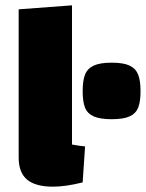

<svg xmlns="http://www.w3.org/2000/svg" viewBox="-20 -685 547 720"><path d="M50 0ZM299 -136 290 -1Q226 15 179 15Q113 15 81.5 -11.5Q50 -38 50 -94V-650L250 -665V-143Q276 -138 299 -136ZM399 -450Q443 -450 466 -439Q489 -428 498 -405.5Q507 -383 507 -343Q507 -303 498 -281Q489 -259 466 -248.5Q443 -238 399 -238Q355 -238 331.5 -248.5Q308 -259 299 -281Q290 -303 290 -343Q290 -383 299 -405.5Q308 -428 331.5 -439Q355 -450 399 -450Z"/></svg>

Font: Changa Black
Style: Regular
Weight: 900
Designer: Eduardo Rodriguez Tunni
Foundry: Eduardo Rodriguez Tunni
Version: Version 2.001; ttfautohint (v1.5.10-5e6f)